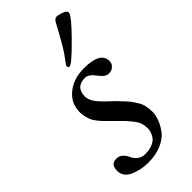

<svg xmlns="http://www.w3.org/2000/svg" viewBox="-217 -708 767 767"><g transform="rotate(-45 166.5 -324.0)"><path d="M168 -490Q168 -494 170.5 -498Q173 -502 180.5 -511.5Q188 -521 197.5 -535Q207 -549 223.5 -577.5Q240 -606 259 -642Q268 -660 279 -660Q290 -660 308 -653.5Q326 -647 326 -637Q326 -621 257 -551.5Q188 -482 176 -482Q168 -482 168 -490ZM15 -54Q15 -90 47 -90Q64 -90 75 -79Q86 -68 91 -55.5Q96 -43 109 -32Q122 -21 142 -21Q167 -21 185 -29Q203 -37 210 -49Q217 -61 219.5 -69.5Q222 -78 222 -85Q222 -102 218 -115.5Q214 -129 199.5 -147Q185 -165 180.5 -169.5Q176 -174 153 -197Q147 -203 134 -216Q121 -229 115 -235Q109 -241 99.5 -253Q90 -265 86 -274Q82 -283 78.5 -296Q75 -309 75 -324Q75 -374 113.5 -405.5Q152 -437 211 -437Q304 -437 304 -385Q304 -371 295 -362.5Q286 -354 278.5 -352.5Q271 -351 266 -351Q248 -351 227.5 -379Q207 -407 187 -407Q134 -407 134 -354Q134 -337 146 -319Q158 -301 185 -276Q212 -251 213 -249Q217 -245 231.5 -229.5Q246 -214 251.5 -206.5Q257 -199 266 -184.5Q275 -170 278.5 -154Q282 -138 282 -119Q282 -103 275 -83Q268 -63 252.5 -40.5Q237 -18 204 -3Q171 12 126 12Q86 12 50.5 -3.5Q15 -19 15 -54Z"/></g></svg>

Font: OFL Sorts Mill Goudy TT
Style: Italic
Weight: 500
Italic angle: -6°
Version: Version 003.000